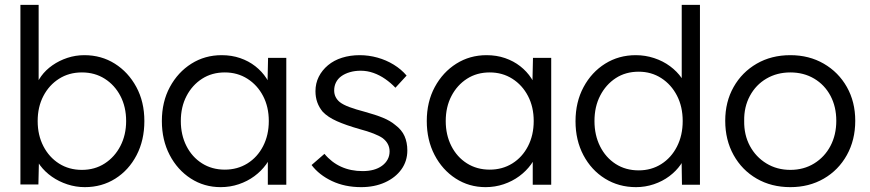

<svg xmlns="http://www.w3.org/2000/svg" viewBox="-20 -760 3579 790"><path d="M119 -133 141 -132 138 -1H64V-740H139V-397L124 -393Q131 -421 149.5 -446.5Q168 -472 196 -491.5Q224 -511 257.5 -522Q291 -533 327 -533Q397 -533 452.5 -498Q508 -463 541 -402Q574 -341 574 -262Q574 -183 542 -121.5Q510 -60 454.5 -25Q399 10 329 10Q292 10 257 -1.5Q222 -13 193.5 -33Q165 -53 145.5 -79Q126 -105 119 -133ZM499 -262Q499 -320 475.5 -365Q452 -410 411 -436Q370 -462 317 -462Q264 -462 223 -436Q182 -410 158.5 -365Q135 -320 135 -262Q135 -204 158.5 -158.5Q182 -113 223 -87Q264 -61 317 -61Q370 -61 411 -87.5Q452 -114 475.5 -159.5Q499 -205 499 -262Z M646 -262Q646 -341 679 -402Q712 -463 767.5 -498Q823 -533 892 -533Q933 -533 968 -521Q1003 -509 1030.5 -487.5Q1058 -466 1076.5 -437.5Q1095 -409 1102 -376L1080 -387L1083 -522H1158V0H1082V-128L1102 -141Q1095 -111 1075 -83.5Q1055 -56 1026.5 -35Q998 -14 962.5 -2Q927 10 888 10Q820 10 765 -25.5Q710 -61 678 -122.5Q646 -184 646 -262ZM1086 -262Q1086 -320 1062.5 -365Q1039 -410 998 -436Q957 -462 905 -462Q852 -462 811.5 -436Q771 -410 747.5 -365Q724 -320 724 -262Q724 -205 747 -159.5Q770 -114 811 -88Q852 -62 905 -62Q957 -62 998 -87.5Q1039 -113 1062.5 -158.5Q1086 -204 1086 -262Z M1262 -81 1315 -127Q1344 -92 1383.5 -74Q1423 -56 1472 -56Q1497 -56 1517 -61.5Q1537 -67 1552 -78Q1567 -89 1575 -104Q1583 -119 1583 -137Q1583 -170 1554 -192Q1541 -201 1517 -210.5Q1493 -220 1459 -229Q1403 -245 1366 -261.5Q1329 -278 1308 -300Q1293 -318 1285.5 -339Q1278 -360 1278 -385Q1278 -417 1291.5 -444Q1305 -471 1329.5 -491.5Q1354 -512 1387.5 -522.5Q1421 -533 1460 -533Q1497 -533 1533 -523Q1569 -513 1600 -494Q1631 -475 1653 -449L1607 -399Q1588 -419 1565 -435Q1542 -451 1516.5 -460Q1491 -469 1464 -469Q1440 -469 1419.5 -463Q1399 -457 1384.5 -446.5Q1370 -436 1362.5 -421Q1355 -406 1355 -388Q1355 -373 1361 -361Q1367 -349 1378 -340Q1392 -329 1417.5 -319.5Q1443 -310 1481 -300Q1525 -288 1555.5 -275.5Q1586 -263 1606 -246Q1633 -226 1644.5 -200Q1656 -174 1656 -141Q1656 -97 1631.5 -63Q1607 -29 1564 -9.5Q1521 10 1466 10Q1399 10 1346 -15Q1293 -40 1262 -81Z M1736 -262Q1736 -341 1769 -402Q1802 -463 1857.5 -498Q1913 -533 1982 -533Q2023 -533 2058 -521Q2093 -509 2120.5 -487.5Q2148 -466 2166.5 -437.5Q2185 -409 2192 -376L2170 -387L2173 -522H2248V0H2172V-128L2192 -141Q2185 -111 2165 -83.5Q2145 -56 2116.5 -35Q2088 -14 2052.5 -2Q2017 10 1978 10Q1910 10 1855 -25.5Q1800 -61 1768 -122.5Q1736 -184 1736 -262ZM2176 -262Q2176 -320 2152.5 -365Q2129 -410 2088 -436Q2047 -462 1995 -462Q1942 -462 1901.5 -436Q1861 -410 1837.5 -365Q1814 -320 1814 -262Q1814 -205 1837 -159.5Q1860 -114 1901 -88Q1942 -62 1995 -62Q2047 -62 2088 -87.5Q2129 -113 2152.5 -158.5Q2176 -204 2176 -262Z M2348 -261Q2348 -340 2381 -401.5Q2414 -463 2470 -498Q2526 -533 2596 -533Q2635 -533 2671.5 -521Q2708 -509 2737 -487.5Q2766 -466 2785 -438.5Q2804 -411 2808 -381L2785 -389V-740H2860V0H2786L2784 -130L2803 -137Q2799 -109 2780.5 -82.5Q2762 -56 2734 -35Q2706 -14 2670.5 -2Q2635 10 2597 10Q2526 10 2469.5 -25Q2413 -60 2380.5 -121.5Q2348 -183 2348 -261ZM2789 -262Q2789 -321 2765.5 -366.5Q2742 -412 2701 -438.5Q2660 -465 2608 -465Q2554 -465 2513.5 -438.5Q2473 -412 2449.5 -366.5Q2426 -321 2426 -262Q2426 -204 2449 -158Q2472 -112 2513 -85.5Q2554 -59 2608 -59Q2660 -59 2701 -85Q2742 -111 2765.5 -157Q2789 -203 2789 -262Z M2964 -263Q2964 -341 2998.5 -402Q3033 -463 3093.5 -498Q3154 -533 3232 -533Q3309 -533 3369.5 -498Q3430 -463 3464.5 -402Q3499 -341 3499 -263Q3499 -184 3464.5 -122Q3430 -60 3369.5 -25Q3309 10 3232 10Q3154 10 3093.5 -25Q3033 -60 2998.5 -122Q2964 -184 2964 -263ZM3421 -263Q3421 -321 3397 -366Q3373 -411 3330 -436.5Q3287 -462 3232 -462Q3177 -462 3133.5 -436.5Q3090 -411 3065.5 -365.5Q3041 -320 3042 -263Q3041 -205 3065.5 -159.5Q3090 -114 3133.5 -87.5Q3177 -61 3232 -61Q3287 -61 3330 -87.5Q3373 -114 3397 -159.5Q3421 -205 3421 -263Z"/></svg>

Font: Our Lexend Light
Style: Regular
Weight: 300
Designer: Bonnie Shaver-Troup, Thomas Jockin
Foundry: Lexend
Version: Version 1.007